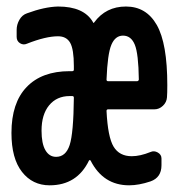

<svg xmlns="http://www.w3.org/2000/svg" viewBox="-20 -550 540 580"><path d="M190.4 -259.8Q151.4 -259.8 128.4 -231.9Q105.5 -204.1 105.5 -155.3Q105.5 -116.2 117.2 -96.2Q128.9 -76.2 149.4 -76.2Q178.7 -76.2 190.4 -111.8Q202.1 -147.5 203.1 -254.9Q203.1 -259.8 198.2 -259.8ZM351.6 -442.4Q328.1 -442.4 316.4 -414.6Q304.7 -386.7 301.8 -309.6Q301.8 -304.7 306.6 -304.7H393.6Q398.4 -304.7 399.4 -309.6Q398.4 -387.7 387.2 -415Q376 -442.4 351.6 -442.4ZM129.9 9.8Q78.1 9.8 46.4 -30.8Q14.6 -71.3 14.6 -148.4Q14.6 -239.3 60.5 -287.1Q106.4 -335 190.4 -335H198.2Q203.1 -335 203.1 -339.8V-350.6Q203.1 -401.4 191.9 -420.9Q180.7 -440.4 155.3 -440.4Q118.2 -440.4 61.5 -418Q50.8 -413.1 40.5 -419.4Q30.3 -425.8 30.3 -438.5V-460Q30.3 -475.6 38.6 -490.2Q46.9 -504.9 61.5 -509.8Q114.3 -529.3 155.3 -530.3Q233.4 -530.3 260.7 -483.4Q262.7 -478.5 264.6 -482.4Q299.8 -530.3 360.4 -530.3Q421.9 -530.3 453.6 -474.6Q485.4 -418.9 485.4 -293Q485.4 -267.6 484.4 -255.9Q483.4 -241.2 472.2 -230.5Q460.9 -219.7 446.3 -219.7H306.6Q301.8 -219.7 301.8 -214.8Q305.7 -135.7 323.2 -106.9Q340.8 -78.1 377.9 -78.1Q403.3 -78.1 434.6 -90.8Q445.3 -95.7 456.5 -89.4Q467.8 -83 467.8 -71.3V-50.8Q467.8 -13.7 434.6 -2Q399.4 9.8 370.1 9.8Q292 9.8 253.9 -64.5Q252.9 -66.4 251.5 -66.4Q250 -66.4 249 -65.4Q212.9 9.8 129.9 9.8Z"/></svg>

Font: Rounded-L Mgen+ 1m medium
Style: Regular
Weight: 500
Designer: [Source Han Sans]
Ryoko NISHIZUKA  (kana & ideographs); Paul D. Hunt (Latin, Greek & Cyrillic); Wenlong ZHANG  (bopomofo
Version: Version 1.059.20150602